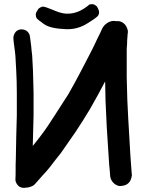

<svg xmlns="http://www.w3.org/2000/svg" viewBox="-20 -864 710 930"><path d="M347.7 -227.5C371.1 -262.7 393.6 -298.8 416 -335.9C441.4 -379.9 465.8 -424.8 489.3 -469.7C490.2 -438.5 490.2 -407.2 491.2 -375L497.1 -248L508.8 -66.4C510.7 -47.9 512.7 -29.3 513.7 -10.7C514.6 -2 517.6 5.9 523.4 14.6C529.3 22.5 536.1 28.3 543.9 32.2C548.8 35.2 554.7 37.1 561.5 37.1C564.5 37.1 567.4 37.1 570.3 36.1C581.1 35.2 589.8 32.2 596.7 27.3C603.5 22.5 609.4 15.6 613.3 6.8C616.2 -1 618.2 -8.8 619.1 -16.6C619.1 -17.6 619.1 -19.5 618.2 -20.5C613.3 -80.1 609.4 -140.6 606.4 -200.2C602.5 -259.8 599.6 -319.3 596.7 -379.9C595.7 -416 594.7 -453.1 593.8 -489.3V-626C594.7 -635.7 594.7 -645.5 595.7 -654.3C595.7 -662.1 595.7 -669.9 596.7 -678.7C597.7 -686.5 597.7 -694.3 598.6 -703.1C599.6 -705.1 599.6 -707 599.6 -710C599.6 -716.8 597.7 -722.7 594.7 -729.5C590.8 -738.3 585.9 -746.1 579.1 -751C572.3 -756.8 563.5 -760.7 553.7 -761.7H545.9H540C536.1 -762.7 532.2 -762.7 527.3 -762.7C516.6 -761.7 506.8 -757.8 497.1 -751C487.3 -744.1 479.5 -735.4 474.6 -724.6C466.8 -708 459 -690.4 450.2 -673.8C442.4 -657.2 434.6 -639.6 425.8 -623C407.2 -585.9 387.7 -549.8 369.1 -513.7C350.6 -477.5 330.1 -441.4 309.6 -405.3C288.1 -371.1 266.6 -337.9 244.1 -303.7C222.7 -269.5 200.2 -236.3 175.8 -204.1C167 -193.4 159.2 -183.6 151.4 -172.9L138.7 -157.2L142.6 -305.7V-415C141.6 -451.2 140.6 -488.3 139.6 -524.4C138.7 -537.1 138.7 -548.8 137.7 -560.5C136.7 -573.2 136.7 -585 135.7 -596.7C133.8 -612.3 131.8 -627.9 130.9 -642.6L125 -687.5C124 -694.3 122.1 -700.2 117.2 -706.1C112.3 -712.9 106.4 -716.8 100.6 -718.8C95.7 -720.7 89.8 -721.7 84 -721.7H79.1C72.3 -720.7 65.4 -717.8 60.5 -713.9C54.7 -709 50.8 -703.1 47.9 -696.3C45.9 -691.4 44.9 -685.5 44.9 -679.7V-675.8C45.9 -662.1 47.9 -648.4 49.8 -633.8C51.8 -620.1 53.7 -606.4 54.7 -591.8L58.6 -521.5C60.5 -485.4 61.5 -450.2 61.5 -414.1V-306.6C60.5 -270.5 59.6 -235.4 58.6 -199.2C57.6 -163.1 57.6 -127 56.6 -90.8C55.7 -74.2 55.7 -58.6 55.7 -43C55.7 -26.4 55.7 -10.7 54.7 5.9C54.7 12.7 56.6 18.6 60.5 25.4C64.5 32.2 69.3 37.1 75.2 41C81.1 43.9 87.9 45.9 95.7 45.9C98.6 45.9 100.6 45.9 103.5 44.9H107.4C112.3 44.9 117.2 43.9 123 42C134.8 39.1 144.5 34.2 151.4 25.4L186.5 -14.6C199.2 -27.3 210.9 -41 221.7 -54.7C230.5 -66.4 239.3 -78.1 248 -88.9C256.8 -99.6 265.6 -111.3 274.4 -122.1L347.7 -227.5ZM153.3 -793C153.3 -786.1 154.3 -781.2 157.2 -776.4C160.2 -771.5 172.9 -761.7 193.4 -747.1C213.9 -732.4 249 -724.6 299.8 -722.7H309.6C342.8 -722.7 375 -732.4 405.3 -752C435.5 -770.5 452.1 -783.2 455.1 -788.1C458 -793 460 -797.9 460 -804.7C460 -809.6 459 -813.5 456.1 -818.4C456.1 -819.3 456.1 -821.3 455.1 -822.3C452.1 -829.1 449.2 -834 444.3 -836.9C439.5 -840.8 434.6 -842.8 429.7 -843.8H424.8C421.9 -843.8 418.9 -843.8 417 -842.8H414.1C378.9 -812.5 343.8 -797.9 309.6 -797.9H299.8C281.2 -798.8 259.8 -805.7 235.4 -816.4C210 -827.1 194.3 -832 187.5 -832H186.5C180.7 -831.1 175.8 -828.1 170.9 -825.2C166 -822.3 162.1 -816.4 159.2 -809.6C155.3 -804.7 153.3 -798.8 153.3 -793Z"/></svg>

Font: Citrustime FakeCyr
Style: Regular
Weight: 400
Version: Version 1.1